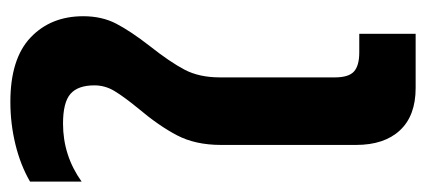

<svg xmlns="http://www.w3.org/2000/svg" viewBox="-250 -562 802 361"><g transform="rotate(-90 150.5 -381.0)"><path d="M59 -112V-366Q59 -414 77 -448.5Q95 -483 128 -522Q150 -549 160.5 -566.5Q171 -584 171 -604Q171 -635 155 -649Q139 -663 99 -663Q39 -663 -10 -628V-725Q21 -743 60 -752.5Q99 -762 140 -762Q221 -762 261 -724Q301 -686 301 -625Q301 -590 287 -563Q273 -536 245 -500Q215 -462 200.5 -434.5Q186 -407 186 -368V-152Q186 -126 197 -116Q208 -106 233 -106H268V0H166Q114 0 86.5 -29.5Q59 -59 59 -112Z"/></g></svg>

Font: Prompt Medium
Style: Regular
Weight: 500
Designer: Katatrad Team
Foundry: CadsonDemak
Version: Version 1.000